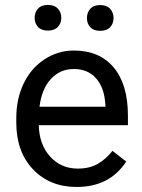

<svg xmlns="http://www.w3.org/2000/svg" viewBox="-20 -741 570 771"><path d="M287.6 9.8Q180.2 9.8 112.8 -60.8Q45.4 -131.3 45.4 -249.5V-266.1Q45.4 -344.7 75.4 -406.5Q105.5 -468.3 159.4 -503.2Q213.4 -538.1 276.4 -538.1Q379.4 -538.1 436.5 -470.2Q493.7 -402.3 493.7 -275.9V-238.3H135.7Q137.7 -160.2 181.4 -112.1Q225.1 -64 292.5 -64Q340.3 -64 373.5 -83.5Q406.7 -103 431.6 -135.3L486.8 -92.3Q420.4 9.8 287.6 9.8ZM276.4 -463.9Q221.7 -463.9 184.6 -424.1Q147.5 -384.3 138.7 -312.5H403.3V-319.3Q399.4 -388.2 366.2 -426Q333 -463.9 276.4 -463.9ZM119.1 -669.4Q119.1 -691.4 132.6 -706.3Q146 -721.2 172.4 -721.2Q198.7 -721.2 212.4 -706.3Q226.1 -691.4 226.1 -669.4Q226.1 -647.5 212.4 -632.8Q198.7 -618.2 172.4 -618.2Q146 -618.2 132.6 -632.8Q119.1 -647.5 119.1 -669.4ZM329.1 -668.5Q329.1 -690.4 342.5 -705.6Q356 -720.7 382.3 -720.7Q408.7 -720.7 422.4 -705.6Q436 -690.4 436 -668.5Q436 -646.5 422.4 -631.8Q408.7 -617.2 382.3 -617.2Q356 -617.2 342.5 -631.8Q329.1 -646.5 329.1 -668.5Z"/></svg>

Font: RobotoInd
Style: Regular
Weight: 400
Designer: Google
Version: Version 2.001101; 2014